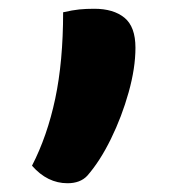

<svg xmlns="http://www.w3.org/2000/svg" viewBox="-20 -208 390 438"><path d="M134 210Q88 210 53 170Q88 102 106 17Q124 -68 124 -180Q146 -185 161 -186.5Q176 -188 195 -188Q239 -188 264 -167.5Q289 -147 289 -99Q289 -53 273.5 2.5Q258 58 233 109Q208 160 179 193Q163 210 134 210Z"/></svg>

Font: Recursive Sn Csl St XBd
Style: Regular
Weight: 800
Version: Version 1.085;hotconv 1.1.0;makeotfexe 2.6.0; ttfautohint (v